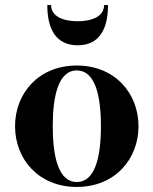

<svg xmlns="http://www.w3.org/2000/svg" viewBox="-20 -729 606 759"><path d="M182 -709H167C167 -613 202 -550 287 -550C372 -550 407 -613 407 -709H391.5C391.5 -662.5 340.5 -645 287 -645C233 -645 182 -662.5 182 -709ZM39.5 -230C39.5 -100 132.5 10 283.5 10C434.5 10 527.5 -100 527.5 -230C527.5 -360 434.5 -470 283.5 -470C132.5 -470 39.5 -360 39.5 -230ZM188.5 -230C188.5 -349 210.5 -450.5 283.5 -450.5C357 -450.5 379 -349 379 -230C379 -111 357 -9.5 283.5 -9.5C210.5 -9.5 188.5 -111 188.5 -230Z"/></svg>

Font: Bodoni* 11pt
Style: Bold
Weight: 700
Version: Version 2.3